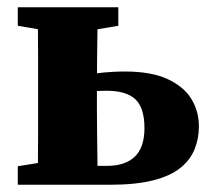

<svg xmlns="http://www.w3.org/2000/svg" viewBox="-20 -509 586 529"><path d="M178 0V-52H275Q325 -52 351.5 -77.5Q378 -103 378 -156Q378 -212 353 -235.5Q328 -259 273 -259Q246 -259 220.5 -256Q195 -253 171 -247V-292Q205 -302 246 -307Q287 -312 324 -312Q397 -312 442 -291Q487 -270 507.5 -236Q528 -202 528 -161Q528 -127 516 -97.5Q504 -68 476.5 -46Q449 -24 401.5 -12Q354 0 284 0ZM83 0Q84 -26 84.5 -63Q85 -100 85 -140Q85 -180 85 -212V-276Q85 -309 85 -349Q85 -389 84.5 -426.5Q84 -464 83 -489H249Q249 -464 248.5 -426Q248 -388 247.5 -348Q247 -308 247 -276V-212Q247 -180 247.5 -140Q248 -100 248.5 -63Q249 -26 249 0ZM29 -438V-489H306V-438L205 -421H129ZM29 0V-51L129 -67H162V0Z"/></svg>

Font: Source Serif 4 18pt
Style: Bold
Weight: 700
Designer: Frank Grießhammer
Foundry: Adobe Systems Incorporated
Version: Version 4.004;hotconv 1.0.116;makeotfexe 2.5.65601